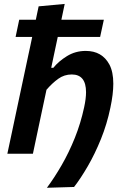

<svg xmlns="http://www.w3.org/2000/svg" viewBox="-20 -764 614 954"><path d="M213 169Q250 119.5 286.2 56.8Q322.5 -6 351.8 -78.8Q381 -151.5 398 -230.5Q407.5 -274 407.5 -306Q407.5 -394 336.5 -394Q299 -394 269 -372.2Q239 -350.5 211 -318L188 -210Q176 -153.5 165.5 -104Q155 -54 143.5 0H16.5Q28 -54 38.8 -104.5Q49.5 -155 62.5 -216.5L121.5 -493.5Q126 -515.5 131 -537.5L140 -580.5H57.5L75.5 -666H158Q161.5 -682.5 165 -699.5L172 -732.5L301.5 -744.5Q293.5 -706 285 -666H496L477.5 -580.5H267Q258.5 -539 248.5 -493.5L234.5 -427H245Q270.5 -459 312.5 -485Q354.5 -511 406 -511Q487 -511 523.5 -443.5Q543 -407 543 -348Q543 -297 528.5 -229Q511.5 -147 481.5 -73Q451.5 1 416.2 61.8Q381 122.5 348 165Z"/></svg>

Font: Heraclito SemiBold
Style: Italic
Weight: 600
Italic angle: -12°
Designer: Kostas Bartsokas (font) & Cristiano Sobral (main changes)
Foundry: Kostas Bartsokas (font) & Cristiano Sobral (main changes)
Version: Version 1.00;July 8, 2020;FontCreator 13.0.0.2655 64-bit